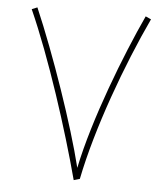

<svg xmlns="http://www.w3.org/2000/svg" viewBox="-50 -720 670 765"><g transform="rotate(5 285.0 -337.5)"><path d="M273 0 297 -7C338 -213 436 -478 524 -665L502 -675C428 -516 323 -246 283 -50C242 -217 147 -492 69 -673L47 -664C131 -476 221 -196 273 0Z"/></g></svg>

Font: Noto Sans Arabic Thin
Style: Regular
Weight: 100
Designer: Monotype Design Team, Nadine Chahine, Nizar Qandah and Khaled Hosny
Foundry: Monotype Imaging Inc.
Version: Version 2.012